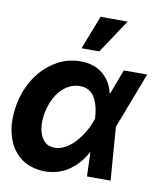

<svg xmlns="http://www.w3.org/2000/svg" viewBox="-88 -860 828 945"><g transform="rotate(10 325.5 -387.5)"><path d="M361.5 -616.8H272.7L338.1 -785.5H473.4ZM197.8 11.4Q122.9 9.2 76.3 -28.4Q29.1 -66.4 10.7 -129.6Q-1.4 -168 -1.4 -214.5Q-1.4 -267.8 13.5 -322.8Q29.1 -377.8 58.6 -423.3Q96.9 -481.9 154.8 -517.4Q211.6 -552.6 279.8 -552.6Q348 -552.6 391.3 -516.7Q434.7 -480.8 447.8 -421.2H449.6L496.4 -545.5H613.6L506.4 -266L526.6 0H408.7L404.5 -120L402.3 -119.7Q371.1 -60.7 319.6 -24.9Q269.2 10.7 197.8 11.4ZM226.2 -111.5Q245.7 -111.5 264.2 -118.8Q282.7 -126.1 299.4 -138.5Q316.1 -150.9 330.6 -167.4Q345.2 -183.9 357.4 -202.1Q369.7 -220.2 379.1 -239.2Q388.5 -258.2 394.5 -275.9L398.4 -285.9Q395.6 -346.2 376.1 -384.6Q350.9 -432.2 298.3 -432.2Q269.9 -432.2 245.2 -419.7Q220.5 -407.3 201 -385.3Q181.5 -363.3 168 -332.6Q154.5 -301.8 148.1 -265.6Q144.5 -244.7 144.5 -224.1Q144.5 -193.9 152.7 -169.4Q172.9 -111.5 226.2 -111.5Z"/></g></svg>

Font: Linik Sans
Style: Bold Italic
Weight: 700
Italic angle: 9°
Designer: Fonts by Rasmus Andersson / Changes by Cristiano Sobral with parts from Marc Monis
Foundry: rsms
Version: Version 3.020; ttfautohint (v1.6)